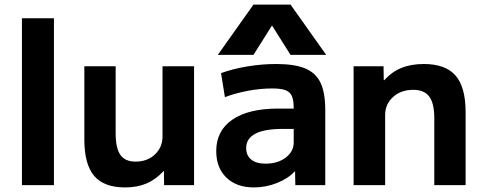

<svg xmlns="http://www.w3.org/2000/svg" viewBox="-20 -810 2113 840"><path d="M76 -730H216V0H76Z M349 -200V-520H486V-227Q486 -162 506.5 -132.5Q527 -103 573 -103Q625 -103 658 -134.5Q691 -166 691 -213V-520H829V0H698L697 -61H695Q662 -25 621.5 -7.5Q581 10 527 10Q435 10 392 -40.5Q349 -91 349 -200Z M926 -149Q926 -238 996.5 -286.5Q1067 -335 1197 -335H1265Q1265 -371 1257 -389.5Q1249 -408 1229 -415.5Q1209 -423 1171 -423Q1120 -423 1066 -413Q1012 -403 964 -385L947 -490Q999 -509 1062.5 -519.5Q1126 -530 1189 -530Q1269 -530 1315.5 -510.5Q1362 -491 1382.5 -447.5Q1403 -404 1403 -329V0H1272L1271 -60H1269Q1241 -29 1192 -9.5Q1143 10 1091 10Q1015 10 970.5 -33Q926 -76 926 -149ZM1142 -94Q1195 -94 1230 -120.5Q1265 -147 1265 -187V-246H1217Q1057 -246 1057 -162Q1057 -130 1079 -112Q1101 -94 1142 -94ZM1089 -790H1251L1407 -570H1251L1171 -697H1169L1089 -570H933Z M1527 -520H1658L1659 -459H1661Q1693 -495 1735.5 -512.5Q1778 -530 1834 -530Q1929 -530 1973 -479.5Q2017 -429 2017 -320V0H1880V-293Q1880 -358 1858 -387.5Q1836 -417 1788 -417Q1734 -417 1699.5 -385.5Q1665 -354 1665 -307V0H1527Z"/></svg>

Font: Enso
Style: Bold
Weight: 700
Designer: Coji Morishita
Foundry: UNDERFOREST DESIGN
Version: Version 1.000